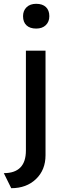

<svg xmlns="http://www.w3.org/2000/svg" viewBox="-50 -791 335 1008"><path d="M140 -641Q107 -641 89 -658Q71 -675 71 -706Q71 -735 89.5 -753Q108 -771 140 -771Q173 -771 191 -754Q209 -737 209 -706Q209 -677 190.5 -659Q172 -641 140 -641ZM9 197 -30 118Q86 118 86 -1V-525H189V24Q189 101 139 149Q89 197 9 197Z"/></svg>

Font: Readex Pro
Style: Regular
Weight: 400
Designer: Bonnie Shaver-Troup, Thomas Jockin
Foundry: Lexend
Version: Version 1.204; ttfautohint (v1.8.4.7-5d5b)